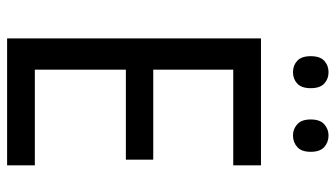

<svg xmlns="http://www.w3.org/2000/svg" viewBox="-222 -722 944 540"><g transform="rotate(90 250.0 -452.0)"><path d="M445 0H88V-714H445V-636H176V-411H429V-334H176V-78H445ZM138 -854Q138 -880 151 -892Q164 -904 183 -904Q202 -904 215 -892Q228 -880 228 -854Q228 -828 215 -816Q202 -804 183 -804Q164 -804 151 -816Q138 -828 138 -854ZM316 -854Q316 -880 329.5 -892Q343 -904 361 -904Q380 -904 393.5 -892Q407 -880 407 -854Q407 -828 393.5 -816Q380 -804 361 -804Q343 -804 329.5 -816Q316 -828 316 -854Z"/></g></svg>

Font: Noto Sans Gurmukhi SemiCondensed
Style: Regular
Weight: 400
Width: 4
Designer: Jelle Bosma - Monotype Design Team
Foundry: Monotype Imaging Inc.
Version: Version 2.004; ttfautohint (v1.8.4.7-5d5b)